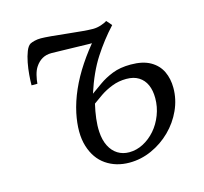

<svg xmlns="http://www.w3.org/2000/svg" viewBox="-87 -653 808 761"><g transform="rotate(-15 317.0 -272.5)"><path d="M82.5 -385.5H58.5Q58.5 -403.5 60.5 -428Q62.5 -452.5 67.2 -477.2Q72 -502 79.5 -521Q87 -540 97.5 -546.5Q104 -550 116 -553Q128 -556 142 -556Q155.5 -556 184 -553.5Q212.5 -551 245.8 -547.2Q279 -543.5 308.2 -541Q337.5 -538.5 352 -538.5Q368.5 -538.5 385.2 -544Q402 -549.5 410 -555.5Q413.5 -551.5 414.5 -550.5Q415.5 -549.5 418.5 -546.2Q421.5 -543 429 -533.5Q384.5 -485.5 348 -429Q311.5 -372.5 285 -290.5Q304 -304 327.8 -321Q351.5 -338 383.5 -350.8Q415.5 -363.5 459 -363.5Q508.5 -363.5 539.5 -345.8Q570.5 -328 584.8 -298Q599 -268 599 -230.5Q599 -183.5 579.2 -140Q559.5 -96.5 525 -62.5Q490.5 -28.5 446.5 -8.8Q402.5 11 355 11Q300 11 259.2 -17Q218.5 -45 201.8 -99.5Q185 -154 201.5 -234Q211 -278.5 231.2 -324.5Q251.5 -370.5 281.8 -416Q312 -461.5 350.5 -505.5L339.5 -485Q338 -484.5 321.8 -484.8Q305.5 -485 281.8 -485.8Q258 -486.5 233.5 -487Q209 -487.5 190.8 -488Q172.5 -488.5 167.5 -488.5Q145.5 -488.5 129.2 -479Q113 -469.5 101.5 -452Q93 -439.5 88.2 -420Q83.5 -400.5 82.5 -385.5ZM364.5 -29Q394.5 -29 422.2 -43.5Q450 -58 471.8 -83Q493.5 -108 506.2 -141Q519 -174 519 -210Q519 -241.5 508.8 -264.5Q498.5 -287.5 478.2 -300.2Q458 -313 427.5 -313Q396 -313 368.5 -302.2Q341 -291.5 319.5 -276.8Q298 -262 282.5 -250.5Q275.5 -221 272 -192.2Q268.5 -163.5 270 -138Q272 -103.5 284.5 -79Q297 -54.5 317.5 -41.8Q338 -29 364.5 -29Z"/></g></svg>

Font: Merriweather 48pt Light
Style: Italic
Weight: 300
Italic angle: -7.8°
Version: Version 2.101